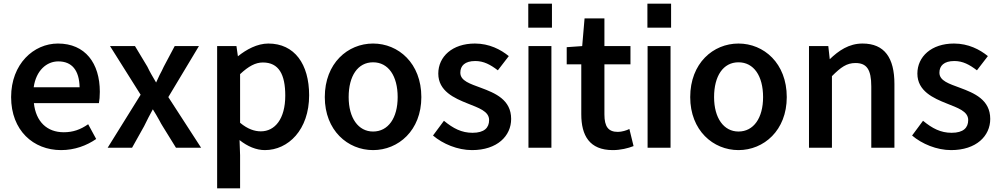

<svg xmlns="http://www.w3.org/2000/svg" viewBox="-20 -807 5485 1054"><path d="M315 17C390 17 456 -8 508 -44L464 -125C421 -95 380 -81 330 -81C238 -81 177 -139 166 -241H523C526 -257 528 -277 528 -303C528 -460 448 -568 298 -568C165 -568 41 -456 41 -274C41 -91 163 17 315 17ZM165 -328C178 -420 236 -470 300 -470C375 -470 415 -421 417 -328Z M584 -554 752 -287 571 4H705L771 -114C787 -147 803 -178 819 -207C832 -187 844 -165 856 -144C861 -134 866 -125 873 -114L946 4H1084L904 -274L1072 -554H939L879 -441C872 -425 864 -410 856 -395C850 -381 843 -367 837 -354C820 -383 803 -411 789 -441L721 -554Z M1278 -554H1172V227H1298V45L1295 -38C1339 -3 1387 17 1434 17C1562 17 1677 -94 1677 -284C1677 -455 1597 -568 1453 -568C1392 -568 1332 -535 1286 -498ZM1298 -133V-400C1345 -444 1383 -464 1423 -464C1511 -464 1546 -398 1546 -282C1546 -154 1489 -86 1412 -86C1378 -86 1340 -98 1298 -133Z M2028 17C2167 17 2293 -91 2293 -274C2293 -460 2167 -568 2028 -568C1889 -568 1763 -460 1763 -274C1763 -91 1889 17 2028 17ZM1894 -274C1894 -390 1944 -465 2028 -465C2112 -465 2163 -390 2163 -274C2163 -159 2111 -85 2028 -85C1947 -85 1894 -159 1894 -274Z M2571 17C2710 17 2786 -61 2786 -154C2786 -260 2698 -296 2620 -325C2561 -347 2507 -363 2507 -408C2507 -446 2532 -472 2589 -472C2636 -472 2672 -452 2713 -421L2773 -499C2729 -535 2666 -568 2587 -568C2463 -568 2386 -496 2386 -403C2386 -307 2474 -268 2547 -239C2606 -215 2665 -197 2665 -148C2665 -106 2639 -78 2574 -78C2514 -78 2468 -102 2417 -144L2357 -63C2411 -17 2492 17 2571 17Z M3010 -655V-787H2880V-655ZM2881 4H3007V-554H2881Z M3344 17C3387 17 3427 7 3458 -5L3435 -99C3420 -91 3393 -83 3372 -83C3319 -83 3298 -112 3298 -179V-454H3441V-554H3298V-706H3189L3176 -554L3091 -548V-454H3171V-180C3171 -63 3216 17 3344 17Z M3664 -655V-787H3534V-655ZM3535 4H3661V-554H3535Z M4034 17C4173 17 4299 -91 4299 -274C4299 -460 4173 -568 4034 -568C3895 -568 3769 -460 3769 -274C3769 -91 3895 17 4034 17ZM3900 -274C3900 -390 3950 -465 4034 -465C4118 -465 4169 -390 4169 -274C4169 -159 4117 -85 4034 -85C3953 -85 3900 -159 3900 -274Z M4527 -554H4421V4H4547V-389C4596 -438 4628 -461 4676 -461C4737 -461 4763 -427 4763 -332V4H4890V-346C4890 -489 4836 -568 4715 -568C4640 -568 4584 -529 4535 -482Z M5201 17C5340 17 5416 -61 5416 -154C5416 -260 5328 -296 5250 -325C5191 -347 5137 -363 5137 -408C5137 -446 5162 -472 5219 -472C5266 -472 5302 -452 5343 -421L5403 -499C5359 -535 5296 -568 5217 -568C5093 -568 5016 -496 5016 -403C5016 -307 5104 -268 5177 -239C5236 -215 5295 -197 5295 -148C5295 -106 5269 -78 5204 -78C5144 -78 5098 -102 5047 -144L4987 -63C5041 -17 5122 17 5201 17Z"/></svg>

Font: Bithumb Trading Sans Semibold
Style: Regular
Weight: 600
Designer: HamHyungwon
Foundry: Bithumb
Version: Version 1.100;Glyphs 3.1.2 (3151)